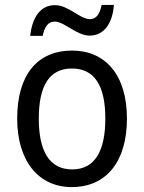

<svg xmlns="http://www.w3.org/2000/svg" viewBox="-20 -752 586 782"><path d="M103 -606H154C162 -644 176 -664 203 -664C242 -664 292 -607 345 -607C402 -607 438 -654 444 -732H394C386 -695 373 -674 346 -674C306 -674 259 -731 204 -731C143 -731 111 -679 103 -606ZM497 -269C497 -448 408 -546 274 -546C131 -546 50 -446 50 -269C50 -95 138 10 272 10C414 10 497 -95 497 -269ZM138 -269C138 -400 179 -473 273 -473C367 -473 409 -400 409 -269C409 -138 367 -62 274 -62C180 -62 138 -138 138 -269Z"/></svg>

Font: Noto Sans Khmer UI SemiCondensed
Style: Regular
Weight: 400
Width: 4
Designer: Danh Hong and the Monotype Design Team
Foundry: Monotype Imaging Inc.
Version: Version 2.002